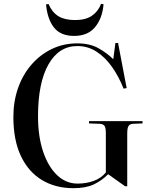

<svg xmlns="http://www.w3.org/2000/svg" viewBox="-20 -971 789 1005"><path d="M364 14Q270 14 199 -29Q128 -72 89 -155Q50 -238 50 -359Q50 -440 74.5 -510Q99 -580 144.5 -632.5Q190 -685 251 -714.5Q312 -744 385 -744Q451 -744 496.5 -718Q542 -692 573 -661L584 -746H598L643 -510L627 -507Q602 -570 566.5 -620.5Q531 -671 485.5 -700.5Q440 -730 385 -730Q288 -730 233.5 -633.5Q179 -537 179 -363Q179 -257 205.5 -178Q232 -99 278.5 -54.5Q325 -10 386 -10Q432 -10 470.5 -24Q509 -38 534 -68V-275Q534 -301 527.5 -311.5Q521 -322 501 -323L446 -325V-337H726V-325L677 -323Q659 -322 652.5 -311Q646 -300 646 -272V4H635L546 -59Q512 -25 470.5 -5.5Q429 14 364 14ZM368 -783Q297 -783 262.5 -827Q228 -871 221 -948L234 -950Q253 -906 286 -886Q319 -866 373 -866Q428 -866 461 -888.5Q494 -911 509 -951L522 -949Q516 -876 478 -829.5Q440 -783 368 -783Z"/></svg>

Font: Literata 72pt Medium
Style: Regular
Weight: 500
Designer: Latin by Veronika Burian and Jose Scaglione. Greek by Irene Vlachou. Cyrillic by Vera Evstafieva.
Foundry: TypeTogether
Version: Version 3.002